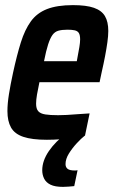

<svg xmlns="http://www.w3.org/2000/svg" viewBox="-20 -538 446 750"><path d="M163 8Q105 8 71 -3.5Q37 -15 23 -40Q9 -65 9 -104Q9 -133 15 -170.5Q21 -208 31 -254Q46 -323 61.5 -372.5Q77 -422 100.5 -454.5Q124 -487 163.5 -502.5Q203 -518 265 -518Q317 -518 347 -507.5Q377 -497 390 -475Q403 -453 403 -417Q403 -398 399.5 -373Q396 -348 390.5 -319Q385 -290 377 -255L369 -217H134Q128 -189 124.5 -168.5Q121 -148 121 -133Q121 -113 129.5 -103.5Q138 -94 157 -91Q176 -88 207 -88Q221 -88 241 -89Q261 -90 284 -92Q307 -94 330 -95L312 -8Q295 -4 270 0Q245 4 217 6Q189 8 163 8ZM152 -299H280L282 -310Q287 -336 290 -354Q293 -372 293 -384Q293 -401 288 -409Q283 -417 272 -419.5Q261 -422 244 -422Q222 -422 208 -418Q194 -414 185 -401.5Q176 -389 168 -364.5Q160 -340 152 -299ZM226 192Q195 192 177.5 183.5Q160 175 152.5 160Q145 145 145 127Q145 90 171 52Q197 14 241 -18L311 -8Q297 3 279.5 22Q262 41 249 62Q236 83 236 103Q236 115 244 121.5Q252 128 273 128Q275 128 275.5 128Q276 128 283 127L270 189Q260 190 248 191Q236 192 226 192Z"/></svg>

Font: Saira Condensed SemiBold
Style: Italic
Weight: 600
Width: 3
Italic angle: -12°
Designer: Hector Gatti with collaboration of the Omnibus-Type team
Foundry: Omnibus-Type
Version: Version 1.101